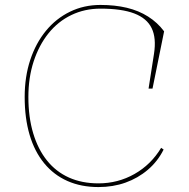

<svg xmlns="http://www.w3.org/2000/svg" viewBox="-20 -743 765 778"><path d="M643 -137Q619 -89 579 -55Q539 -21 488.5 -3Q438 15 379 15Q309 15 253.5 -9.5Q198 -34 159 -81.5Q120 -129 100 -196.5Q80 -264 80 -350Q80 -432 102.5 -500Q125 -568 166 -618Q207 -668 263.5 -695.5Q320 -723 387 -723Q446 -723 494 -711.5Q542 -700 580 -676Q618 -652 645 -616L598 -384H582L604 -525Q614 -589 594.5 -629Q575 -669 524 -688.5Q473 -708 387 -708Q323 -708 269 -682Q215 -656 176.5 -608Q138 -560 116.5 -494.5Q95 -429 95 -350Q95 -268 114.5 -203Q134 -138 170.5 -92.5Q207 -47 259.5 -23.5Q312 0 379 0Q458 0 525 -38Q592 -76 633 -144Z"/></svg>

Font: Kalnia Thin Thin
Style: Regular
Weight: 250
Version: Version 1.105